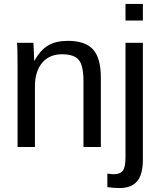

<svg xmlns="http://www.w3.org/2000/svg" viewBox="-20 -745 811 973"><path d="M491 0H403V-335Q403 -412 379.5 -441Q356 -470 294 -470Q230 -470 193.5 -426.5Q157 -383 157 -306V0H69V-416Q69 -509 66 -528H149Q150 -527 150 -515Q152 -483 153 -438H155Q185 -492 224.5 -515Q264 -538 324 -538Q412 -538 451.5 -494.5Q491 -451 491 -352ZM704 -641H616V-725H704ZM704 -528V65Q704 139 675 173.5Q646 208 586 208Q552 208 524 203V135L555 138Q589 138 602.5 120Q616 102 616 52V-528Z"/></svg>

Font: Libra Sans
Style: Regular
Weight: 400
Foundry: Context Ltd
Version: Version 1.002